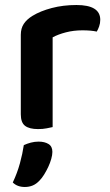

<svg xmlns="http://www.w3.org/2000/svg" viewBox="-20 -508 437 766"><path d="M190 -1Q181 1 166 4Q151 7 132 7Q97 7 80 -6Q63 -19 63 -52V-369Q63 -395 75 -413Q87 -431 110 -445Q141 -464 186.5 -476Q232 -488 285 -488Q380 -488 380 -429Q380 -415 375.5 -402.5Q371 -390 366 -382Q343 -387 309 -387Q274 -387 243 -379Q212 -371 190 -359ZM138 212Q125 226 110.5 232Q96 238 79 238Q49 238 31 220Q49 182 59.5 143.5Q70 105 75 71Q88 65 103 61Q118 57 134 57Q158 57 173.5 66.5Q189 76 189 98Q189 110 184.5 126Q180 142 172.5 158Q165 174 156 188.5Q147 203 138 212Z"/></svg>

Font: Baloo Paaji 2 SemiBold
Style: Regular
Weight: 600
Designer: Shuchita Grover, Noopur Datye and Ek Type
Foundry: Ek Type
Version: Version 1.640;hotconv 1.0.111;makeotfexe 2.5.65597; ttfautoh